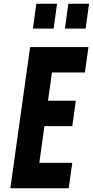

<svg xmlns="http://www.w3.org/2000/svg" viewBox="-20 -1000 493 1020"><path d="M450 -750 431 -615H256L235 -465H383L364 -330H216L189 -135H364L345 0H35L140 -750ZM155 -848 173 -980H283L265 -848ZM325 -848 343 -980H453L435 -848Z"/></svg>

Font: Mohave
Style: Bold Italic
Weight: 700
Italic angle: -8°
Designer: Gumpita Rahayu
Foundry: Tokotype
Version: Version 2.003; ttfautohint (v1.8.3)